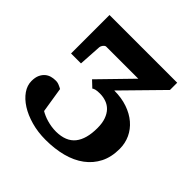

<svg xmlns="http://www.w3.org/2000/svg" viewBox="-179 -821 988 988"><g transform="rotate(45 315.0 -327.5)"><path d="M562.5 -618.2 361.8 -413.6Q415 -413.6 458 -398.7Q501 -383.8 531.2 -357.9Q561.5 -332 577.9 -296.9Q594.2 -261.7 594.2 -220.7Q594.2 -161.1 571.8 -116.9Q549.3 -72.8 509 -43Q468.8 -13.2 413.1 1.5Q357.4 16.1 291 16.1Q234.9 16.1 186.3 2.4Q137.7 -11.2 102.1 -33.9Q66.4 -56.6 46.1 -85.9Q25.9 -115.2 25.9 -147Q25.9 -173.3 33.9 -190.7Q42 -208 54.2 -218.3Q66.4 -228.5 81.1 -232.7Q95.7 -236.8 108.9 -236.8Q124 -237.8 137 -232.4Q149.9 -227.1 159.2 -221.7L181.2 -83.5Q190.9 -77.6 204.1 -71.8Q217.3 -65.9 232.7 -61.5Q248 -57.1 265.1 -54.4Q282.2 -51.8 299.8 -51.8Q371.1 -52.7 404.3 -94.2Q437.5 -135.7 437.5 -215.8Q437.5 -252 428.2 -277.6Q418.9 -303.2 403.3 -319.3Q387.7 -335.4 366.2 -343Q344.7 -350.6 320.8 -350.6Q300.8 -350.6 290 -347.7Q279.3 -344.7 274.9 -340.8L240.2 -373.5L406.2 -543.9H172.9Q168.9 -543.9 165 -541.3Q161.1 -538.6 157.7 -534.4Q154.3 -530.3 152.3 -525.6Q150.4 -521 149.9 -517.1L142.1 -391.1H69.8V-670.9H562.5Z"/></g></svg>

Font: Charis SIL CyrE
Style: Bold
Weight: 700
Foundry: SIL International
Version: Version 5.000